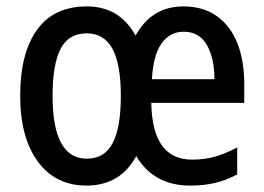

<svg xmlns="http://www.w3.org/2000/svg" viewBox="-20 -569 824 599"><path d="M552 -549Q615 -549 657.5 -518Q700 -487 721 -433Q742 -379 742 -308V-248H452Q455 -71 579 -71Q619 -71 651.5 -80.5Q684 -90 720 -109V-25Q687 -7 652 1.5Q617 10 573 10Q460 10 405 -82Q355 10 250 10Q153 10 98 -65Q43 -140 43 -270Q43 -403 95.5 -476Q148 -549 251 -549Q353 -549 403 -458Q453 -549 552 -549ZM553 -470Q510 -470 484 -433.5Q458 -397 454 -322H649Q649 -387 625.5 -428.5Q602 -470 553 -470ZM250 -465Q194 -465 169 -416.5Q144 -368 144 -270Q144 -74 251 -74Q306 -74 331.5 -122.5Q357 -171 357 -270Q357 -368 331 -416.5Q305 -465 250 -465Z"/></svg>

Font: Noto Sans Gurmukhi Condensed Medium
Style: Regular
Weight: 500
Width: 3
Designer: Jelle Bosma - Monotype Design Team
Foundry: Monotype Imaging Inc.
Version: Version 2.004; ttfautohint (v1.8.4.7-5d5b)